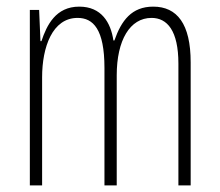

<svg xmlns="http://www.w3.org/2000/svg" viewBox="-20 -559 663 579"><path d="M442 -539C377 -539 346 -497 325 -437H322C314 -491 286 -539 219 -539C148 -539 121 -483 105 -435H102L98 -529H70V0H107V-326C107 -417 138 -505 214 -505C261 -505 295 -471 295 -354V0H332V-332C332 -438 372 -505 437 -505C484 -505 518 -467 518 -367V0H555V-371C555 -487 514 -539 442 -539Z"/></svg>

Font: Noto Sans Thai ExtCond ExtLt
Style: Regular
Weight: 200
Width: 2
Designer: Monotype Design Team
Foundry: Monotype Imaging Inc.
Version: Version 2.002